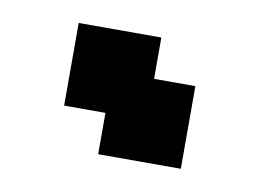

<svg xmlns="http://www.w3.org/2000/svg" viewBox="-37 -674 386 286"><g transform="rotate(10 156.0 -531.0)"><path d="M187.5 -437.5H125V-500H62.5V-562.5V-625H125H187.5V-562.5H250V-500V-437.5Z"/></g></svg>

Font: PixelArmy
Style: Medium
Weight: 500
Version: Version 001.000